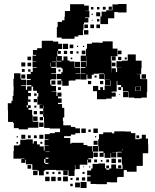

<svg xmlns="http://www.w3.org/2000/svg" viewBox="-20 -912 773 956"><path d="M106 -101H86V-121H102V-123H85V-122H47V-160H49V-188H75V-192H81V-216H109V-218H143V-197H148V-209H164V-193H152H178V-183H198V-162H202V-185H222V-187H202V-215H222V-218H203V-244H228V-249H253V-254H279V-272H265H227V-275H200V-304H199V-330H195V-372H177V-390H191V-391H166V-431H171V-449H164V-460H145V-481H137V-460H120V-449H134V-433H120V-417H119V-388H133V-374H122V-365H140V-338H143V-306H171V-276H141V-304V-276H119V-268H73V-274H49V-300H45V-305H20V-335V-364H19V-398H37V-410H43V-434H47V-460H48V-482H47V-520H50V-547H82V-520H85V-515H110V-487H85V-484H109V-465H115V-482H136V-488H113V-514H133V-519H114V-543H133V-554H143V-574H163V-577H142V-605H160V-607H142V-635H160V-639H144V-663H165V-672H188V-709H244V-705H270V-694H289V-668H270V-658H283V-644H269V-657H266V-633H288V-611H326V-606H351V-577H352V-575H380V-547H356V-545H380V-517H356V-511H327V-510H322V-485H290V-510H286V-491H266V-511H285V-518H263V-544H285V-552H292V-571H286V-576H261V-605H238V-603H258V-579H235V-574H259V-548H235V-545H260V-517H233V-514H230V-491H236V-484H259V-458H237V-456H261V-434H266V-451H286V-431H269V-422H287V-400H269V-394H289V-375H300V-327H293V-310H295V-288H333V-280H355V-273H378V-249H355V-242H333V-234H299V-225H330V-197H332H336V-201H396V-190H415V-184H439V-158H442V-185H469V-218H486H473V-244H494V-253H538V-248H549V-258H603V-257H632V-249H654V-219H675V-222H686V-241H706V-222H717V-193H718V-149H691V-136V-86H660V-57H612V-65H596V-31H568V-29H563V-4H529V-5H512V5H460V4H431V-9H414V-33H431V-39H414V-63H434V-73H441V-96H469V-98H503V-74H509V-88H523V-74H509V-67H524V-73H534V-93H558V-73H568V-71H590V-92H587V-121H586V-129H564V-153H586V-156H562V-155H537V-154H559V-128H533V-150H531V-126H501V-150H496V-131H476V-151H495V-158H473V-184H486H470V-157H443V-124H420V-119H434V-103H418V-117H415V-92H377V-70H355V-90H353V-64H351V-36H321V-63H288V-64H259V-66H231H205V-62H198V-39H174V-62H167V-40H145V-62H167V-66H141V-93H138V-94H109V-117H106ZM411 -516H381V-546H405V-548H383V-574H405V-578H383V-604H409V-582H411V-606H435H411V-633H410V-607H382V-635H408V-669H413V-694H437V-700H475V-699H491V-706H541V-670H565V-632H532V-610H535V-572H557V-553H563V-574H583V-575H560V-607H587V-610H616V-641H656V-610H685V-572H683V-544H660V-543H678V-519H684V-518H713V-488V-454H711V-426H684V-423H648V-426H621V-454H619V-457H592V-478H583V-489H564V-509H561V-486H531V-511H529V-488H503V-514H526V-515H500V-543H498V-546H472V-545H447V-540H437V-520H415V-540H411ZM319 -668H293V-694H319ZM345 -672H327V-690H345ZM399 -678H393V-684H399ZM369 -678H363V-684H369ZM405 -642H387V-660H405ZM585 -642H567V-660H585ZM314 -643H298V-659H314ZM343 -644H329V-658H343ZM371 -646H361V-656H371ZM264 -609V-631H262V-606H286V-609ZM316 -611H296V-631H316ZM556 -611H536V-631H556ZM135 -612H117V-630H135ZM584 -613H568V-629H584ZM611 -616H601V-626H611ZM340 -617H332V-625H340ZM379 -578H353V-604H379ZM106 -581H86V-601H106ZM555 -582H537V-600H555ZM135 -582H117V-600H135ZM234 -580V-599H232V-580ZM535 -551V-572H534V-551ZM320 -552V-571V-552ZM103 -554H89V-568H103ZM132 -555H120V-567H132ZM281 -556H271V-566H281ZM498 -519H474V-543H498ZM707 -520H685V-542H707ZM106 -521H86V-541H106ZM461 -526H451V-536H461ZM256 -491H236V-511H256ZM494 -493H478V-509H494ZM434 -493H418V-509H434ZM509 -418H463V-458H443V-484H469V-464H501V-486H531H561V-456H536V-451H556V-431H536V-421H509ZM677 -460H655V-480H653V-459H679V-483H657V-482H677ZM283 -464H269V-478H283ZM583 -464H569V-478H583ZM493 -464H479V-478H493ZM619 -428H593V-454H619ZM162 -435H150V-447H162ZM578 -439H574V-443H578ZM164 -403H148V-419H164ZM132 -405H120V-417H132ZM113 -377H119V-388H113ZM161 -376H151V-386H161ZM197 -372V-386H195V-372ZM164 -343H148V-359H164ZM194 -343H178V-359H194ZM167 -310H145V-332H167ZM194 -313H178V-329H194ZM197 -280H175V-302H197ZM467 -250H445V-272H467ZM407 -250H385V-272H407ZM432 -255H420V-267H432ZM196 -221H176V-241H196ZM106 -221H86V-241H106ZM673 -224H659V-238H673ZM133 -224H119V-238H133ZM163 -224H149V-238H163ZM69 -228H63V-234H69ZM459 -228H453V-234H459ZM466 -191H446V-211H466ZM191 -196H181V-206H191ZM70 -197H62V-205H70ZM230 -160V-177V-160ZM592 -161V-172H591V-161ZM207 -155H227V-157H207ZM467 -130H445V-152H467ZM207 -121H221V-127H207ZM557 -100H535V-122H557ZM205 -100V-96H221V-101H206V-120H200V-100ZM584 -103H568V-119H584ZM463 -104H449V-118H463ZM523 -104H509V-118H523ZM490 -107H482V-115H490ZM135 -72H117V-90H135ZM584 -73H568V-89H584ZM429 -78H423V-84H429ZM398 -79H394V-83H398ZM317 -40H295V-62H317ZM222 -45H210V-57H222ZM282 -45H270V-57H282ZM251 -46H241V-56H251ZM401 -46H391V-56H401ZM318 -9H294V-33H318ZM257 -10H235V-32H257ZM227 -10H205V-32H227ZM285 -12H267V-30H285ZM404 -13H388V-29H404ZM373 -14H359V-28H373ZM341 -16H331V-26H341ZM411 24H381V-6H411ZM378 21H354V-3H378ZM342 15H330V3H342ZM518 -792H480V-830H486V-854H509V-861H540V-890H568V-892H610V-850H568V-852H549V-821H518ZM351 -719H287V-725H263V-777H267V-803H289V-811H301V-829H303V-857H329V-891H369H399V-884H422V-858H403V-857H425V-825H403V-822H420V-800H398V-792H396V-764H393V-737H370V-730H351ZM537 -863H521V-879H537ZM506 -864H492V-878H506ZM475 -865H463V-877H475ZM445 -865H433V-877H445ZM479 -831H459V-851H479ZM442 -838H436V-844H442ZM475 -805H463V-817H475ZM441 -809H437V-813H441ZM418 -772H400V-790H418ZM448 -772H430V-790H448ZM478 -772H460V-790H478ZM420 -740H398V-762H420Z"/></svg>

Font: Rubik Storm
Style: Regular
Weight: 400
Designer: Hubert and Fischer, NaN
Foundry: Hubert and Fischer, NaN
Version: Version 2.201